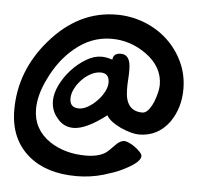

<svg xmlns="http://www.w3.org/2000/svg" viewBox="-45 -619 720 667"><g transform="rotate(5 314.5 -285.5)"><path d="M245 0Q140 0 78 -52Q10 -109 10 -211Q10 -347 104 -456Q203 -571 336 -571Q387 -571 433 -553Q479 -535 513.5 -503Q548 -471 568.5 -427.5Q589 -384 589 -333Q589 -267 554 -217Q514 -163 449 -163Q424 -163 385 -180Q344 -200 334 -220Q264 -166 220 -166Q185 -166 163 -194Q141 -219 141 -254Q141 -280 155.5 -309.5Q170 -339 192.5 -363.5Q215 -388 242.5 -404.5Q270 -421 296 -421Q313 -421 334 -414Q336 -437 362 -437Q396 -437 396 -385Q396 -380 396 -371Q396 -362 395 -351Q394 -340 394 -331Q394 -322 394 -316Q394 -240 454 -240Q474 -240 492 -281Q506 -318 506 -341Q506 -404 446 -447Q391 -486 326 -486Q255 -486 197 -437Q146 -395 113 -326Q85 -269 85 -220Q85 -150 145 -109Q198 -74 271 -74Q314 -74 339 -90Q347 -95 371 -120Q386 -136 401 -136Q407 -136 418 -131Q429 -126 439 -118.5Q449 -111 456.5 -103Q464 -95 464 -89Q464 -68 411 -41Q392 -31 373.5 -24.5Q355 -18 338 -13Q293 0 245 0ZM233 -235Q248 -235 264.5 -244.5Q281 -254 295.5 -269Q310 -284 319 -301Q328 -318 328 -333Q328 -366 298 -366Q281 -366 264 -357Q247 -348 233 -333.5Q219 -319 210 -301.5Q201 -284 201 -267Q201 -235 233 -235Z"/></g></svg>

Font: Dongol
Style: Regular
Weight: 400
Designer: Abdo Mohamed and Ibrahim Hamdi
Foundry: Protype Foundry
Version: Version 1.000;hotconv 1.0.109;makeotfexe 2.5.65596